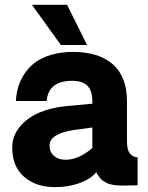

<svg xmlns="http://www.w3.org/2000/svg" viewBox="-20 -770 617 798"><path d="M341.8 -583H232.9L112.8 -750H258.8ZM507.8 -182.1Q507.8 -146 520.8 -131.1Q533.7 -116.2 551.8 -116.2V0Q546.9 0 533.7 0.5Q520.5 1 512.2 1Q511.2 1 498.5 1Q485.8 1 483.4 1Q481 1 469.2 0.5Q457.5 0 453.9 -1Q450.2 -2 439.9 -3.9Q429.7 -5.9 425.3 -8.8Q420.9 -11.7 412.8 -15.9Q404.8 -20 399.9 -25.4Q395 -30.8 389.6 -38.1Q384.3 -45.4 379.9 -54.2Q356.9 -25.9 310.5 -9Q264.2 7.8 210 7.8Q129.4 7.8 80.1 -35.2Q30.8 -78.1 30.8 -155.8Q30.8 -205.1 62.3 -243.2Q93.8 -281.2 143.8 -302.2Q193.8 -323.2 255.9 -329.1L363.8 -338.9V-348.1Q363.8 -394 342.8 -414.1Q321.8 -434.1 279.8 -434.1Q181.2 -434.1 173.8 -350.1H45.9Q47.9 -383.3 56.9 -412.1Q65.9 -440.9 84.5 -467.5Q103 -494.1 129.6 -512.9Q156.2 -531.7 195.8 -543Q235.4 -554.2 284.2 -554.2Q389.2 -554.2 448.5 -503.2Q507.8 -452.1 507.8 -347.2ZM363.8 -154.8V-240.2L289.1 -230Q242.2 -223.6 214.1 -207.5Q186 -191.4 186 -165Q186 -138.2 204.3 -122.1Q222.7 -106 252 -106Q307.6 -106 363.8 -154.8Z"/></svg>

Font: Oakes Grotesk Bold
Style: Regular
Weight: 700
Designer: Samuel Oakes
Foundry: Samuel Oakes
Version: Version 1.000;PS 001.000;hotconv 1.0.88;makeotf.lib2.5.64775